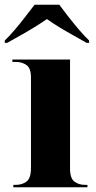

<svg xmlns="http://www.w3.org/2000/svg" viewBox="-43 -786 405 806"><path d="M13 0V-10H24Q50 -10 68.5 -24Q87 -38 87 -81V-461Q87 -500 68 -513Q49 -526 25 -526H9V-536H251V-79Q251 -37 269.5 -23.5Q288 -10 313 -10H324V0ZM-23 -616Q-3 -635 19.5 -661.5Q42 -688 63.5 -716Q85 -744 102 -766H206Q222 -744 244 -716Q266 -688 288.5 -661.5Q311 -635 331 -616V-606H321Q298 -619 267.5 -636Q237 -653 206.5 -671.5Q176 -690 154 -706Q131 -690 101 -671.5Q71 -653 40.5 -636Q10 -619 -13 -606H-23Z"/></svg>

Font: Noto Serif Display SemiCondensed ExtraBold
Style: Regular
Weight: 800
Width: 4
Designer: Monotype Design Team
Foundry: Monotype Imaging Inc.
Version: Version 2.009